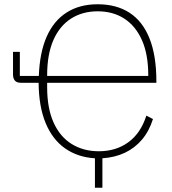

<svg xmlns="http://www.w3.org/2000/svg" viewBox="-20 -730 805 900"><path d="M713 -349V-342H182L201 -355V-321Q201 -223 231 -156Q261 -89 316 -55Q371 -21 443 -21Q524 -21 582 -63.5Q640 -106 666 -188L697 -172Q679 -115 645.5 -75.5Q612 -36 565.5 -14Q519 8 460 12V150H425V12Q344 7 285 -34.5Q226 -76 194 -153Q162 -230 161 -342H78Q58 -342 49.5 -352.5Q41 -363 41 -381V-487H73V-374H162Q166 -484 199 -558.5Q232 -633 292.5 -671.5Q353 -710 438 -710Q526 -710 587.5 -670Q649 -630 681 -549.5Q713 -469 713 -349ZM438 -677Q366 -677 312.5 -642.5Q259 -608 230 -541.5Q201 -475 201 -377V-365L183 -374H689L675 -356V-377Q675 -475 645.5 -541.5Q616 -608 563 -642.5Q510 -677 438 -677Z"/></svg>

Font: IBM Plex Sans ExtraLight
Style: Regular
Weight: 250
Designer: Mike Abbink, Paul van der Laan, Pieter van Rosmalen
Foundry: Bold Monday
Version: Version 3.201